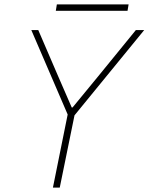

<svg xmlns="http://www.w3.org/2000/svg" viewBox="-20 -857 679 877"><path d="M221.7 0 289.1 -334 123 -719.7H154.8L245.6 -508.8L307.6 -366.2H311.5L428.7 -508.8L600.6 -719.7H638.7L320.3 -330.1L252.9 0ZM234.9 -807.6 239.7 -836.9H567.4L562.5 -807.6Z"/></svg>

Font: Reddit Sans ExtraLight
Style: Italic
Weight: 250
Italic angle: -11.25°
Designer: Stephen Hutchings
Version: Version 1.013